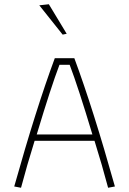

<svg xmlns="http://www.w3.org/2000/svg" viewBox="-20 -884 608 904"><path d="M165 -859 210 -864 294 -725 275 -721ZM47 -6Q150 -373 238 -610H330Q418 -373 521 -6L489 0Q461 -106 425 -221H143Q107 -106 79 0ZM415 -251Q348 -474 308 -579H260Q220 -474 153 -251Z"/></svg>

Font: Athiti ExtraLight
Style: Regular
Weight: 250
Version: Version 1.032